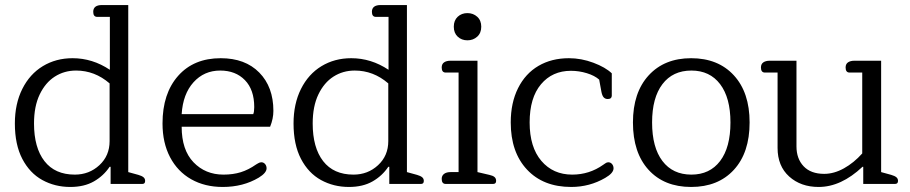

<svg xmlns="http://www.w3.org/2000/svg" viewBox="-20 -730 3612 762"><path d="M39 -240Q39 -318 68.5 -377Q98 -436 150 -467.5Q202 -499 268 -499Q347 -499 416 -453V-663H366Q350 -663 350 -683Q350 -710 385 -710H489V-47L529 -36Q543 -32 549.5 -26.5Q556 -21 556 -12Q556 0 545 0H419V-68H415Q391 -32 352.5 -10Q314 12 259 12Q198 12 148 -15.5Q98 -43 68.5 -99.5Q39 -156 39 -240ZM415 -170V-399Q356 -450 282 -450Q235 -450 197.5 -426Q160 -402 137.5 -355Q115 -308 115 -240Q115 -144 156.5 -90.5Q198 -37 277 -37Q334 -37 374.5 -74.5Q415 -112 415 -170Z M625 -240Q625 -359 687 -429Q749 -499 856 -499Q953 -499 1009 -442Q1065 -385 1065 -290Q1065 -259 1052 -227H701Q701 -135 748 -86Q795 -37 867 -37Q905 -37 935.5 -46.5Q966 -56 996 -77Q998 -78 1004.5 -82Q1011 -86 1017 -86Q1026 -86 1032 -79Q1038 -72 1038 -62Q1038 -44 1007 -25Q945 12 864 12Q793 12 739 -18.5Q685 -49 655 -106Q625 -163 625 -240ZM985 -277Q989 -286 989 -305Q989 -374 952 -412Q915 -450 854 -450Q790 -450 748 -403.5Q706 -357 701 -277Z M1145 -240Q1145 -318 1174.5 -377Q1204 -436 1256 -467.5Q1308 -499 1374 -499Q1453 -499 1522 -453V-663H1472Q1456 -663 1456 -683Q1456 -710 1491 -710H1595V-47L1635 -36Q1649 -32 1655.5 -26.5Q1662 -21 1662 -12Q1662 0 1651 0H1525V-68H1521Q1497 -32 1458.5 -10Q1420 12 1365 12Q1304 12 1254 -15.5Q1204 -43 1174.5 -99.5Q1145 -156 1145 -240ZM1521 -170V-399Q1462 -450 1388 -450Q1341 -450 1303.5 -426Q1266 -402 1243.5 -355Q1221 -308 1221 -240Q1221 -144 1262.5 -90.5Q1304 -37 1383 -37Q1440 -37 1480.5 -74.5Q1521 -112 1521 -170Z M1781 -624Q1781 -649 1796.5 -663.5Q1812 -678 1835 -678Q1858 -678 1874 -663.5Q1890 -649 1890 -624Q1890 -599 1874 -584.5Q1858 -570 1835 -570Q1812 -570 1796.5 -584.5Q1781 -599 1781 -624ZM1733 -20Q1733 -33 1742.5 -40Q1752 -47 1768 -47H1800V-442H1749Q1733 -442 1733 -462Q1733 -476 1742.5 -482.5Q1752 -489 1768 -489H1875V-47L1922 -36Q1936 -33 1942.5 -27.5Q1949 -22 1949 -12Q1949 0 1937 0H1749Q1733 0 1733 -20Z M2007 -244Q2007 -322 2036 -380Q2065 -438 2117 -468.5Q2169 -499 2238 -499Q2287 -499 2335 -481Q2383 -463 2408 -439V-350Q2408 -344 2404 -340.5Q2400 -337 2392 -337Q2382 -337 2376 -343.5Q2370 -350 2367 -365L2358 -414Q2340 -430 2309 -439.5Q2278 -449 2246 -449Q2172 -449 2127 -395.5Q2082 -342 2082 -244Q2082 -146 2128.5 -91.5Q2175 -37 2251 -37Q2319 -37 2374 -76Q2376 -77 2382 -81.5Q2388 -86 2394 -86Q2403 -86 2409 -79Q2415 -72 2415 -62Q2415 -43 2382 -24Q2320 12 2247 12Q2136 12 2071.5 -57Q2007 -126 2007 -244Z M2492 -244Q2492 -363 2554.5 -431Q2617 -499 2723 -499Q2830 -499 2892.5 -431Q2955 -363 2955 -244Q2955 -124 2892.5 -56Q2830 12 2723 12Q2616 12 2554 -56Q2492 -124 2492 -244ZM2879 -244Q2879 -342 2838 -396Q2797 -450 2724 -450Q2650 -450 2609 -396Q2568 -342 2568 -244Q2568 -145 2609 -91Q2650 -37 2724 -37Q2797 -37 2838 -91Q2879 -145 2879 -244Z M3066 -143V-442H3016Q3000 -442 3000 -462Q3000 -476 3009.5 -482.5Q3019 -489 3035 -489H3141V-149Q3141 -100 3169.5 -70Q3198 -40 3251 -40Q3290 -40 3329.5 -62Q3369 -84 3402 -121V-442H3352Q3336 -442 3336 -462Q3336 -476 3345.5 -482.5Q3355 -489 3371 -489H3477V-47L3517 -36Q3531 -32 3537.5 -26.5Q3544 -21 3544 -12Q3544 0 3532 0H3406V-68H3403Q3318 12 3229 12Q3158 12 3112 -29.5Q3066 -71 3066 -143Z"/></svg>

Font: Maitree
Style: Regular
Weight: 400
Designer: CadsonDemak Team
Foundry: CadsonDemak
Version: Version 1.000